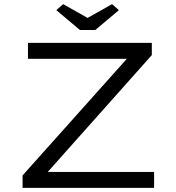

<svg xmlns="http://www.w3.org/2000/svg" viewBox="-20 -907 850 927"><path d="M89 0V-60L612 -645L635 -623H115V-700H713V-641L191 -55L167 -77H724V0ZM366 -762 252 -858 285 -887 418 -812H388L521 -887L554 -858L440 -762Z"/></svg>

Font: Lexend Peta Light
Style: Regular
Weight: 300
Version: Version 1.007